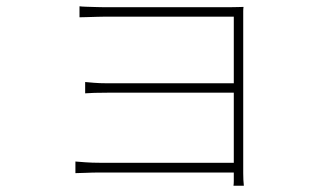

<svg xmlns="http://www.w3.org/2000/svg" viewBox="-20 -553 1040 611"><path d="M233 -533Q239 -532 255.5 -531.5Q272 -531 289 -530.5Q306 -530 314 -530Q323 -530 358 -530Q393 -530 442.5 -530Q492 -530 544 -530Q596 -530 640 -530Q684 -530 708 -530Q725 -530 736 -530.5Q747 -531 755 -531Q754 -525 754 -517.5Q754 -510 754 -497Q754 -489 754 -456.5Q754 -424 754 -375.5Q754 -327 754 -272Q754 -217 754 -163.5Q754 -110 754 -67.5Q754 -25 754 -2Q754 10 754.5 19.5Q755 29 756 38H723Q724 32 724 23.5Q724 15 724 -1Q724 -28 724 -73Q724 -118 724 -172Q724 -226 724 -281Q724 -336 724 -383Q724 -430 724 -461.5Q724 -493 724 -500Q717 -500 686.5 -500Q656 -500 612 -500Q568 -500 519.5 -500Q471 -500 427 -500Q383 -500 352 -500Q321 -500 314 -500Q306 -500 289 -499.5Q272 -499 255.5 -498.5Q239 -498 233 -498ZM251 -292Q261 -291 279.5 -289.5Q298 -288 320 -288Q333 -288 367 -288Q401 -288 446.5 -288Q492 -288 540.5 -288Q589 -288 632.5 -288Q676 -288 706 -288Q736 -288 744 -288V-258Q736 -258 706 -258Q676 -258 632.5 -258Q589 -258 540.5 -258Q492 -258 446.5 -258Q401 -258 367.5 -258Q334 -258 321 -258Q298 -258 280.5 -257.5Q263 -257 251 -256ZM220 -39Q232 -38 252.5 -36.5Q273 -35 298 -35Q311 -35 345.5 -35Q380 -35 426.5 -35Q473 -35 523.5 -35Q574 -35 620 -35Q666 -35 699.5 -35Q733 -35 744 -35V-4Q733 -4 700 -4Q667 -4 621 -4Q575 -4 524.5 -4Q474 -4 427.5 -4Q381 -4 346.5 -4Q312 -4 299 -4Q274 -4 253 -3Q232 -2 220 -2Z"/></svg>

Font: Shanggu Sans SC VF
Style: Regular
Weight: 250
Designer: GuiWonder
Version: Version 1.021